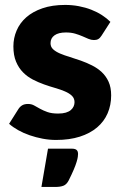

<svg xmlns="http://www.w3.org/2000/svg" viewBox="-20 -546 486 760"><path d="M382 -405Q376 -395.5 369.2 -391.5Q362.5 -387.5 352 -387.5Q341 -387.5 330 -392.2Q319 -397 306.2 -402.5Q293.5 -408 277.5 -412.8Q261.5 -417.5 241 -417.5Q211.5 -417.5 195.8 -406.2Q180 -395 180 -375Q180 -360.5 190.2 -351Q200.5 -341.5 217.5 -334.2Q234.5 -327 256 -320.5Q277.5 -314 300 -306Q322.5 -298 344 -287.2Q365.5 -276.5 382.5 -260.8Q399.5 -245 409.8 -222.5Q420 -200 420 -168.5Q420 -130 406 -97.5Q392 -65 364.2 -41.5Q336.5 -18 295.8 -5Q255 8 202 8Q175.5 8 149 3Q122.5 -2 97.8 -10.5Q73 -19 52 -30.8Q31 -42.5 16 -56L52 -113Q58 -123 67.2 -128.8Q76.5 -134.5 91 -134.5Q104.5 -134.5 115.2 -128.5Q126 -122.5 138.5 -115.5Q151 -108.5 167.8 -102.5Q184.5 -96.5 210 -96.5Q228 -96.5 240.5 -100.2Q253 -104 260.5 -110.5Q268 -117 271.5 -125Q275 -133 275 -141.5Q275 -157 264.5 -167Q254 -177 237 -184.2Q220 -191.5 198.2 -197.8Q176.5 -204 154 -212Q131.5 -220 109.8 -231.2Q88 -242.5 71 -259.8Q54 -277 43.5 -302Q33 -327 33 -362.5Q33 -395.5 45.8 -425.2Q58.5 -455 84 -477.5Q109.5 -500 148 -513.2Q186.5 -526.5 238 -526.5Q266 -526.5 292.2 -521.5Q318.5 -516.5 341.5 -507.5Q364.5 -498.5 383.5 -486.2Q402.5 -474 417 -459.5ZM265 42.5Q273 42.5 278 44.5Q283 46.5 285.2 49.8Q287.5 53 288.2 56.5Q289 60 289 63Q289 67.5 288 75Q287 82.5 283.2 95Q279.5 107.5 272 125.2Q264.5 143 252 168Q243.5 184.5 231 189.2Q218.5 194 199 194H144L170 42.5Z"/></svg>

Font: Lato ExtraBold
Style: Regular
Weight: 800
Designer: Lukasz Dziedzic with Adam Twardoch and Botio Nikoltchev
Foundry: tyPoland Lukasz Dziedzic
Version: Version 2.015; 2015-08-06; http://www.latofonts.com/